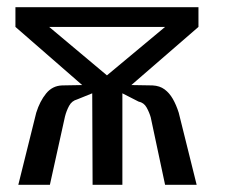

<svg xmlns="http://www.w3.org/2000/svg" viewBox="-20 -515 699 535"><path d="M31 0 81 -201Q91 -233 108.5 -254.5Q126 -276 153 -277L209 -278L23 -440V-495H533V-440L346 -278L405 -277Q425 -276 438.5 -266Q452 -256 461.5 -239.5Q471 -223 478 -201L528 0H440L400 -188Q396 -202 388.5 -215.5Q381 -229 366 -232L321 -255V0H238L237 -255L195 -238Q180 -234 172.5 -220Q165 -206 161 -190L119 0ZM278 -305 440 -440H117Z"/></svg>

Font: Alumni Sans SemiBold
Style: Regular
Weight: 600
Designer: Robert E. Leuschke
Foundry: Robert E. Leuschke
Version: Version 1.018